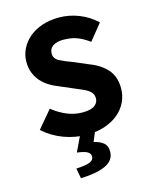

<svg xmlns="http://www.w3.org/2000/svg" viewBox="-131 -751 862 1077"><g transform="rotate(-15 300.0 -212.5)"><path d="M298 12Q232 12 167.5 -11.5Q103 -35 50 -82L135 -183Q172 -153 216 -134Q260 -115 308 -115Q356 -115 378 -131Q400 -147 400 -172Q400 -189 393 -200.5Q386 -212 373 -221Q360 -230 341 -238Q322 -246 299 -256L215 -292Q188 -302 162.5 -318Q137 -334 118 -355.5Q99 -377 87.5 -405.5Q76 -434 76 -470Q76 -510 93.5 -545.5Q111 -581 142.5 -607.5Q174 -634 218 -649Q262 -664 315 -664Q375 -664 431 -642Q487 -620 532 -578L457 -485Q423 -510 389 -523.5Q355 -537 307 -537Q270 -537 247.5 -522Q225 -507 225 -478Q225 -449 254.5 -433.5Q284 -418 332 -401L411 -367Q476 -343 513.5 -301Q551 -259 551 -190Q551 -149 534 -112.5Q517 -76 485 -48.5Q453 -21 406 -4.5Q359 12 298 12ZM203 239 192 180Q251 177 273 167Q295 157 295 136Q295 121 279.5 110.5Q264 100 218 94L268 -11H354L324 61Q362 70 381 87Q400 104 400 136Q400 187 348.5 211.5Q297 236 203 239Z"/></g></svg>

Font: Source Code Pro
Style: Bold
Weight: 700
Monospace: yes
Designer: Paul D. Hunt, Teo Tuominen
Foundry: Adobe Systems Incorporated
Version: Version 2.030;PS 1.000;hotconv 16.6.51;makeotf.lib2.5.65220